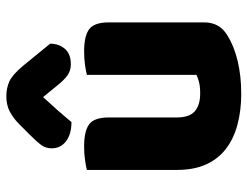

<svg xmlns="http://www.w3.org/2000/svg" viewBox="-110 -676 801 622"><g transform="rotate(-90 291.0 -364.5)"><path d="M52 -484Q63 -487 83.5 -490Q104 -493 128 -493Q178 -493 200 -476.5Q222 -460 222 -413V-193Q222 -152 242 -134.5Q262 -117 300 -117Q323 -117 337.5 -121Q352 -125 360 -129V-484Q371 -487 391.5 -490Q412 -493 436 -493Q486 -493 508 -476.5Q530 -460 530 -413V-104Q530 -54 488 -29Q453 -7 404.5 4.5Q356 16 299 16Q245 16 199.5 4Q154 -8 121 -33Q88 -58 70 -97.5Q52 -137 52 -193ZM288 -626Q275 -611 264.5 -600Q254 -589 245 -578.5Q236 -568 227 -557.5Q218 -547 207 -534Q168 -534 145 -551.5Q122 -569 122 -598Q122 -618 133 -632.5Q144 -647 166 -669L200 -703Q219 -722 240.5 -733.5Q262 -745 291 -745Q317 -745 339 -735Q361 -725 390 -690L461 -603Q461 -575 444.5 -555.5Q428 -536 394 -536Q374 -536 359 -546.5Q344 -557 328 -577Z"/></g></svg>

Font: Baloo Tammudu 2 ExtraBold
Style: Regular
Weight: 800
Designer: Maithili Shingre, Omkar Shende and Ek Type
Foundry: Ek Type
Version: Version 1.640;hotconv 1.0.111;makeotfexe 2.5.65597; ttfautoh